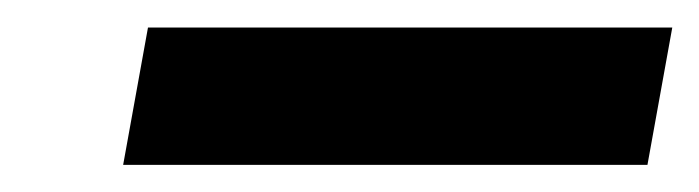

<svg xmlns="http://www.w3.org/2000/svg" viewBox="-20 -752 510 140"><path d="M69.8 -631.8 87.9 -731.9H470.2L452.1 -631.8Z"/></svg>

Font: SVN-Poppins SemiBold
Style: Italic
Weight: 600
Italic angle: -10°
Designer: Ninad Kale (Devanagari), Jonny Pinhorn (Latin)
Foundry: Indian Type Foundry
Version: Version 3.002 2017